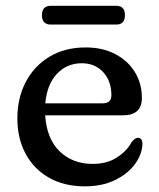

<svg xmlns="http://www.w3.org/2000/svg" viewBox="-20 -648 564 680"><path d="M482.5 -301Q482.5 -239.5 415 -239.5H140Q145.5 -156 191.5 -111.8Q237.5 -67.5 308.5 -67.5Q359.5 -67.5 394.8 -90.8Q430 -114 446 -144.5Q459 -160.5 468.5 -160Q484.5 -159 484.5 -138.5Q483 -100 457 -65.5Q431 -31 385.8 -9.5Q340.5 12 281 12Q207 12 153.2 -18.8Q99.5 -49.5 70.5 -103.8Q41.5 -158 41.5 -229Q41.5 -300.5 71 -357.2Q100.5 -414 155 -447Q209.5 -480 283.5 -480Q342.5 -480 387.2 -457Q432 -434 457.2 -393.5Q482.5 -353 482.5 -301ZM269.5 -424Q216.5 -424 181.2 -386Q146 -348 140.5 -282H343Q374.5 -282 374.5 -310.5Q374.5 -361.5 345.2 -392.8Q316 -424 269.5 -424ZM128.5 -594Q128.5 -627.5 160 -627.5H391.5Q422.5 -627.5 422.5 -594.5Q422.5 -561 391.5 -561H160Q128.5 -561 128.5 -594Z"/></svg>

Font: Fraunces 9pt S100
Style: Regular
Weight: 400
Version: Version 1.000; ttfautohint (v1.8.3)